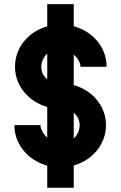

<svg xmlns="http://www.w3.org/2000/svg" viewBox="-20 -801 579 919"><path d="M333 -540C352.5 -522.9 365.2 -499.5 365.2 -481.4H490.2C490.2 -575.2 423.8 -650.9 333 -675.3V-781.2H206.1V-674.8C117.2 -650.4 51.8 -574.7 51.8 -481.4C51.8 -390.1 117.2 -314 206.1 -289.1V-142.1C186.5 -159.7 173.8 -182.6 173.8 -202.1H48.8C48.8 -109.4 115.2 -32.7 206.1 -8.3V97.7H333V-8.8C421.9 -33.7 487.3 -109.9 487.3 -202.1C487.3 -293.5 421.9 -369.1 333 -393.6ZM177.7 -481.4C177.7 -501 186 -526.4 206.1 -543.9V-421.4C186 -437 177.7 -460 177.7 -481.4ZM333 -260.7C353 -245.1 361.3 -221.7 361.3 -202.1C361.3 -181.2 353 -156.2 333 -138.2Z"/></svg>

Font: Saman Dere
Style: Regular
Weight: 400
Designer: Tuna Ça_lar Gümü_
Foundry: Tuna Ça_lar Gümü_
Version: Version 1.001;hotconv 1.0.109;makeotfexe 2.5.65596